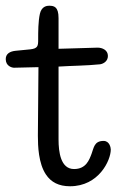

<svg xmlns="http://www.w3.org/2000/svg" viewBox="-37 -638 416 669"><path d="M95 -165C95 -129 97 -69 123 -30C141 -3 168 11 207 11C307 11 349 -79 349 -117C349 -123 345 -147 324 -147C291 -147 290 -123 282 -102C274 -81 263 -49 221 -49C174 -49 167 -109 167 -152V-406C212 -409 264 -409 312 -414C324 -416 339 -425 339 -443C339 -464 319 -472 303 -472C287 -472 187 -468 167 -468V-575C167 -615 151 -618 134 -618C128 -618 108 -617 102 -590C96 -563 96 -528 96 -500C96 -478 95 -469 68 -466L17 -461C-2 -459 -17 -451 -17 -432C-17 -408 4 -402 12 -402C36 -402 72 -404 97 -404Z"/></svg>

Font: Life Savers
Style: Bold
Weight: 700
Designer: Pablo Impallari, Rodrigo Fuenzalida, Brenda Gallo
Foundry: Pablo Impallari, Rodrigo Fuenzalida, Brenda Gallo
Version: Version 3.000